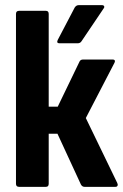

<svg xmlns="http://www.w3.org/2000/svg" viewBox="-20 -725 479 745"><path d="M435 -15Q438 -9 436 -4.5Q434 0 428 0H308Q299 0 294 -9L203 -206H169V-12Q169 0 158 0H54Q42 0 42 -12V-671Q42 -683 54 -683H158Q169 -683 169 -671V-311H204L289 -487Q293 -494 302 -494H417Q424 -494 425.5 -490Q427 -486 424 -481L313 -267ZM211 -557Q198 -557 204 -570L270 -696Q276 -705 285 -705H376Q382 -705 384 -701Q386 -697 382 -692L297 -566Q292 -557 281 -557Z"/></svg>

Font: Sofia Sans Condensed ExtraBold
Style: Regular
Weight: 800
Designer: Botio Nikoltchev, Ani Petrova
Foundry: lettersoup
Version: Version 4.101